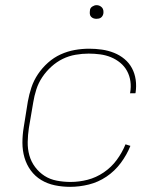

<svg xmlns="http://www.w3.org/2000/svg" viewBox="-20 -717 640 745"><path d="M252 8Q222 8 193 2Q164 -4 140 -18.5Q116 -33 99.5 -55.5Q83 -78 75 -105.5Q67 -133 67 -163Q67 -193 72 -223L88 -323Q93 -351 102 -378Q111 -405 127.5 -429.5Q144 -454 166.5 -474Q189 -494 215.5 -506Q242 -518 270 -523Q298 -528 326 -528Q351 -528 375.5 -524.5Q400 -521 422.5 -512Q445 -503 463 -488Q481 -473 492 -452.5Q503 -432 506.5 -407.5Q510 -383 506 -357L505 -355H484L485 -357Q489 -380 486 -401.5Q483 -423 473 -441.5Q463 -460 446.5 -473.5Q430 -487 410.5 -495Q391 -503 369 -506Q347 -509 324 -509Q299 -509 273 -504.5Q247 -500 223.5 -488.5Q200 -477 179.5 -458.5Q159 -440 144 -417.5Q129 -395 121 -370Q113 -345 109 -320L92 -220Q88 -193 87.5 -166Q87 -139 94 -114Q101 -89 116.5 -68.5Q132 -48 153 -34.5Q174 -21 200.5 -16Q227 -11 254 -11Q287 -11 320 -19.5Q353 -28 382.5 -48Q412 -68 433 -96.5Q454 -125 467 -157L486 -151Q472 -116 448.5 -84.5Q425 -53 393 -31.5Q361 -10 324.5 -1Q288 8 252 8ZM354 -644Q348 -644 342.5 -646Q337 -648 333 -652.5Q329 -657 328.5 -663.5Q328 -670 329 -676Q329 -681 331.5 -685Q334 -689 338 -691.5Q342 -694 346 -695.5Q350 -697 355 -697Q361 -697 366.5 -694.5Q372 -692 376 -687.5Q380 -683 381 -676.5Q382 -670 381 -664Q380 -659 377.5 -655Q375 -651 371.5 -648.5Q368 -646 363.5 -645Q359 -644 354 -644Z"/></svg>

Font: Iosevka Aile Thin
Style: Italic
Weight: 100
Italic angle: -9°
Designer: Belleve Invis
Foundry: Belleve Invis
Version: Version 31.1.0; ttfautohint (v1.8.4)